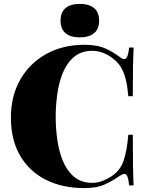

<svg xmlns="http://www.w3.org/2000/svg" viewBox="-20 -952 757 986"><path d="M414 -722Q480 -722 522.5 -702.5Q565 -683 598 -657Q618 -642 628.5 -653.5Q639 -665 643 -708H666Q664 -668 663 -610.5Q662 -553 662 -458H639Q635 -506 626 -543.5Q617 -581 599 -610Q581 -639 547 -661Q526 -675 502.5 -683Q479 -691 454 -691Q397 -691 360 -659.5Q323 -628 302.5 -577.5Q282 -527 274 -467.5Q266 -408 266 -352Q266 -296 274 -236.5Q282 -177 302.5 -126.5Q323 -76 360 -44.5Q397 -13 454 -13Q479 -13 502.5 -21.5Q526 -30 547 -43Q597 -74 614.5 -126Q632 -178 639 -260H662Q662 -162 663 -101.5Q664 -41 666 0H643Q639 -43 629.5 -54Q620 -65 598 -51Q561 -25 519.5 -5.5Q478 14 413 14Q300 14 215 -29Q130 -72 83 -153Q36 -234 36 -348Q36 -460 84.5 -544Q133 -628 218 -675Q303 -722 414 -722ZM390 -932Q437 -932 463 -910.5Q489 -889 489 -846Q489 -803 463 -781.5Q437 -760 390 -760Q342 -760 316.5 -781.5Q291 -803 291 -846Q291 -889 316.5 -910.5Q342 -932 390 -932Z"/></svg>

Font: Playfair Display Black
Style: Regular
Weight: 900
Designer: Claus Eggers Sørensen
Foundry: Claus Eggers Sørensen
Version: Version 1.203